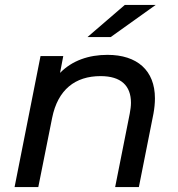

<svg xmlns="http://www.w3.org/2000/svg" viewBox="-20 -757 721 777"><path d="M610 -737H485L334 -607H428ZM415 -535C339 -535 272 -512 223 -462L236 -530H144L39 0H135L191 -280C214 -394 284 -449 387 -449C470 -449 510 -410 510 -341C510 -328 508 -313 505 -297L446 0H542L601 -297C605 -319 607 -340 607 -359C607 -472 535 -535 415 -535Z"/></svg>

Font: AWKNG-Font Medium
Style: Italic
Weight: 500
Italic angle: -11.3°
Designer: Awakening Church
Foundry: Awakening Church
Version: Version 1.700;PS 001.700;hotconv 1.0.88;makeotf.lib2.5.64775